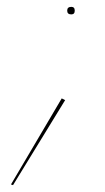

<svg xmlns="http://www.w3.org/2000/svg" viewBox="-20 -380 307 560"><path d="M176 -349Q176 -338 188 -338Q198 -338 198 -349Q198 -360 188 -360Q176 -360 176 -349ZM160 -93 12 158 18 160 170 -88Z"/></svg>

Font: Jost* 200 Hairline Italic
Style: Italic
Weight: 100
Italic angle: -10°
Version: Version 3.200; ttfautohint (v0.97) -l 8 -r 50 -G 200 -x 14 -